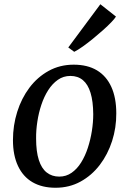

<svg xmlns="http://www.w3.org/2000/svg" viewBox="-20 -873 608 904"><path d="M327 -568.5Q392 -568.5 436.5 -541.8Q481 -515 504.2 -463.8Q527.5 -412.5 527.5 -339.5Q528 -272 507.8 -209Q487.5 -146 449.8 -96.5Q412 -47 359.2 -18Q306.5 11 241.5 11Q178 11 133.2 -15Q88.5 -41 64.8 -91.5Q41 -142 41 -213.5Q41 -282.5 61 -346.2Q81 -410 118.5 -460Q156 -510 209 -539.2Q262 -568.5 327 -568.5ZM311.5 -515.5Q278.5 -515.5 252.5 -497.2Q226.5 -479 207 -448.5Q187.5 -418 174.8 -379.8Q162 -341.5 155.8 -300.2Q149.5 -259 150 -220.5Q150 -159.5 162.8 -119.8Q175.5 -80 200 -60.8Q224.5 -41.5 259 -41.5Q291.5 -41.5 317.2 -59.5Q343 -77.5 362 -108Q381 -138.5 393.5 -176.8Q406 -215 412.5 -256Q419 -297 419 -335.5Q418.5 -396.5 406.2 -436.2Q394 -476 370.2 -495.8Q346.5 -515.5 311.5 -515.5ZM301.5 -649.5 452.5 -853 526 -795Q520.5 -785.5 504.2 -768.5Q488 -751.5 465.2 -731.2Q442.5 -711 417.8 -690.8Q393 -670.5 369.8 -654Q346.5 -637.5 329.5 -629Z"/></svg>

Font: Merriweather Light 18pt
Style: Italic
Weight: 400
Italic angle: -7.8°
Version: Version 2.101